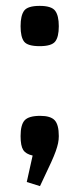

<svg xmlns="http://www.w3.org/2000/svg" viewBox="-20 -525 261 653"><path d="M116 108 71 94 91 4Q68 -1 59 -15Q50 -29 50 -62Q50 -101 64 -116Q78 -131 117 -131Q152 -131 166 -116Q180 -101 180 -62Q180 -50 177.5 -38Q175 -26 169.5 -10.5Q164 5 154 27ZM50 -436Q50 -472 62 -488.5Q74 -505 115 -505Q155 -505 167.5 -488.5Q180 -472 180 -436Q180 -399 167.5 -383.5Q155 -368 115 -368Q74 -368 62 -383.5Q50 -399 50 -436Z"/></svg>

Font: Changa ExtraLight
Style: Regular
Weight: 400
Version: Version 3.002; ttfautohint (v1.8.2)